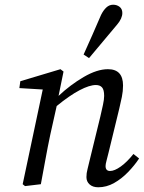

<svg xmlns="http://www.w3.org/2000/svg" viewBox="-20 -780 609 813"><path d="M153 0 86 8 76 0 161 -401 62 -407 66 -436 236 -487 249 -477 228 -374Q278 -421 334.5 -454Q391 -487 437 -487Q501 -487 501 -418Q501 -394 496 -369.5Q491 -345 485 -320L440 -135Q435 -114 431 -99.5Q427 -85 427 -77Q427 -56 446 -56Q465 -56 491.5 -75Q518 -94 545 -128L569 -109Q550 -80 522.5 -51.5Q495 -23 463 -5Q431 13 396 13Q373 13 359.5 1Q346 -11 346 -30Q346 -47 350.5 -63.5Q355 -80 362 -111L405 -287Q411 -313 416 -336Q421 -359 421 -374Q421 -400 412 -410Q403 -420 386 -420Q359 -420 317 -398Q275 -376 220 -331L193 -210Q182 -158 172.5 -105.5Q163 -53 153 0ZM334 -549Q353 -591 371.5 -633Q390 -675 408 -717Q418 -737 430.5 -748.5Q443 -760 459 -760Q475 -760 486.5 -751Q498 -742 498 -725Q498 -702 476 -676Q446 -640 416.5 -605Q387 -570 357 -534Z"/></svg>

Font: Source Serif Pro
Style: Italic
Weight: 400
Italic angle: -12°
Designer: Frank Grießhammer
Foundry: Adobe Systems Incorporated
Version: Version 3.001;hotconv 1.0.111;makeotfexe 2.5.65597